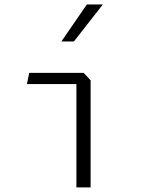

<svg xmlns="http://www.w3.org/2000/svg" viewBox="-20 -818 660 838"><path d="M313.5 -469 336.5 -451H97.5L107.5 -500H345L375.5 -467.5V0H313.5ZM429 -798.5H359L248 -637H302.5Z"/></svg>

Font: Monaspace Krypton Var
Style: Regular
Weight: 400
Designer: Riley Cran and the Lettermatic Team
Version: Version 1.101 (Monaspace Krypton Var)